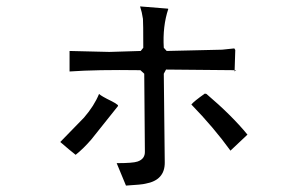

<svg xmlns="http://www.w3.org/2000/svg" viewBox="-20 -619 960 599"><path d="M752 -199 699 -149Q647 -221 577 -293Q585 -303 619 -327L624 -326Q703 -259 752 -199ZM717 -400 710 -396 712 -399V-400L498 -402L491 -389L494 -113Q495 -57 434 -46Q423 -43 373 -40L344 -110Q395 -110 409 -115Q433 -123 432 -147L430 -389L418 -400Q282 -402 197 -396V-456Q197 -458 197 -460L321 -457L419 -460L427 -470Q427 -549 426 -560Q423 -581 417 -599L504 -592L505 -591Q487 -537 491 -470L500 -460L673 -464Q693 -466 711 -468L714 -463L712 -400ZM348 -288 265 -184Q240 -155 216 -136Q198 -150 168 -176L242 -252Q274 -289 289 -326Q296 -319 329 -303Q341 -297 348 -291Z"/></svg>

Font: cwTeXYen
Style: Medium
Weight: 500
Version: Version 1.17